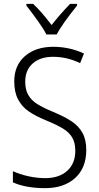

<svg xmlns="http://www.w3.org/2000/svg" viewBox="-20 -967 514 997"><path d="M214 10Q115 10 47 -20V-78Q82 -62 126.5 -52Q171 -42 215 -42Q287 -42 329 -80Q371 -118 371 -184Q371 -225 355.5 -252Q340 -279 308.5 -298.5Q277 -318 219 -342Q163 -365 128 -389.5Q93 -414 73.5 -451.5Q54 -489 54 -544Q54 -628 110 -676Q166 -724 256 -724Q341 -724 416 -689L396 -639Q329 -672 255 -672Q189 -672 150 -637.5Q111 -603 111 -543Q111 -501 127 -473.5Q143 -446 173 -427Q203 -408 256 -386Q316 -361 352.5 -336.5Q389 -312 408.5 -276.5Q428 -241 428 -188Q428 -95 370 -42.5Q312 10 214 10ZM380 -938Q303 -842 274 -788H221Q205 -819 175 -860.5Q145 -902 117 -938V-947H152Q194 -908 248 -837Q291 -892 344 -947H380Z"/></svg>

Font: Noto Sans UI NarrowLight
Style: Regular
Weight: 300
Width: 4
Designer: Monotype Design Team
Foundry: Monotype Imaging Inc.
Version: Version 1.001